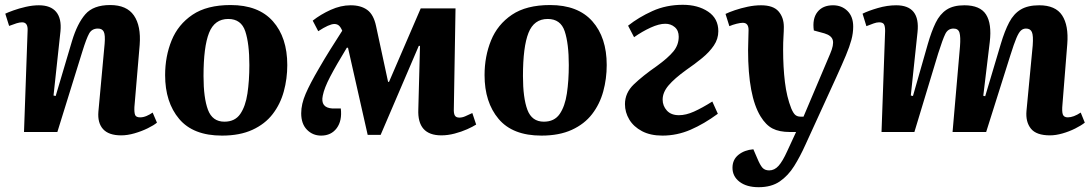

<svg xmlns="http://www.w3.org/2000/svg" viewBox="-20 -550 4543 800"><path d="M634 -39Q621 -28 595.5 -15.5Q570 -3 540.5 5.5Q511 14 485 14Q433 14 409.5 -12Q386 -38 390 -85L416 -368Q419 -404 412.5 -417.5Q406 -431 388 -431Q363 -431 351.5 -410.5Q340 -390 323 -335L219 0H80L95 -422Q97 -457 72 -457Q62 -457 49 -453Q36 -449 18 -442L2 -493Q12 -498 35.5 -506.5Q59 -515 87.5 -521.5Q116 -528 142 -528Q191 -528 214 -500.5Q237 -473 232 -420L203 -152L212 -150L280 -379Q302 -452 335.5 -490.5Q369 -529 439 -529Q508 -529 538 -485.5Q568 -442 562 -363L540 -104Q539 -81 543 -71Q547 -61 564 -61Q577 -61 591 -67Q605 -73 616 -81Z M905 15Q785 15 726.5 -54.5Q668 -124 668 -237Q668 -315 695 -381.5Q722 -448 782 -488.5Q842 -529 941 -529Q1057 -529 1117 -461.5Q1177 -394 1177 -279Q1177 -222 1162.5 -169Q1148 -116 1116 -74.5Q1084 -33 1031.5 -9Q979 15 905 15ZM915 -43Q959 -43 981 -75Q1003 -107 1011 -160.5Q1019 -214 1019 -279Q1019 -368 1002 -419.5Q985 -471 931 -471Q874 -471 851 -413Q828 -355 828 -233Q828 -142 846.5 -92.5Q865 -43 915 -43Z M1566 12H1512L1430 -351H1425Q1380 -277 1355.5 -230Q1331 -183 1325 -152Q1314 -101 1365 -98H1400Q1406 -47 1383 -16Q1360 15 1318 15Q1283 15 1259 -9.5Q1235 -34 1235 -78Q1235 -116 1253.5 -159Q1272 -202 1309 -265Q1332 -305 1355.5 -342.5Q1379 -380 1406 -422Q1399 -438 1391.5 -444Q1384 -450 1373 -450Q1352 -450 1306 -420L1283 -464Q1316 -490 1358 -509Q1400 -528 1441 -528Q1484 -528 1510.5 -508.5Q1537 -489 1547 -441L1597 -209H1601L1733 -515H1878L1871 -98Q1870 -78 1875 -69Q1880 -60 1894 -60Q1906 -60 1918.5 -65.5Q1931 -71 1948 -79L1964 -31Q1950 -22 1926.5 -11.5Q1903 -1 1874.5 6.5Q1846 14 1819 14Q1718 14 1723 -95L1730 -359H1725Z M2236 15Q2116 15 2057.5 -54.5Q1999 -124 1999 -237Q1999 -315 2026 -381.5Q2053 -448 2113 -488.5Q2173 -529 2272 -529Q2388 -529 2448 -461.5Q2508 -394 2508 -279Q2508 -222 2493.5 -169Q2479 -116 2447 -74.5Q2415 -33 2362.5 -9Q2310 15 2236 15ZM2246 -43Q2290 -43 2312 -75Q2334 -107 2342 -160.5Q2350 -214 2350 -279Q2350 -368 2333 -419.5Q2316 -471 2262 -471Q2205 -471 2182 -413Q2159 -355 2159 -233Q2159 -142 2177.5 -92.5Q2196 -43 2246 -43Z M2597 -443Q2641 -478 2698.5 -504Q2756 -530 2825 -530Q2888 -530 2930.5 -501.5Q2973 -473 2973 -420Q2973 -388 2954.5 -360.5Q2936 -333 2905.5 -308Q2875 -283 2840 -259Q2790 -223 2765.5 -194Q2741 -165 2741 -135Q2741 -109 2758.5 -89.5Q2776 -70 2809 -70Q2838 -70 2871.5 -85Q2905 -100 2948 -127L2971 -76Q2914 -34 2857.5 -9.5Q2801 15 2740 15Q2690 15 2655 -3.5Q2620 -22 2602 -52Q2584 -82 2584 -116Q2584 -163 2621 -198.5Q2658 -234 2717 -275Q2764 -309 2786 -336Q2808 -363 2808 -397Q2808 -423 2791.5 -437Q2775 -451 2752 -451Q2726 -451 2691 -435Q2656 -419 2622 -395Z M3336 53Q3314 102 3289 142Q3264 182 3229 206Q3194 230 3141 230Q3091 230 3061.5 207.5Q3032 185 3032 149Q3032 115 3057 95Q3082 75 3119 72L3135 109Q3147 138 3157 149Q3167 160 3185 160Q3207 160 3224 141Q3241 122 3260 80L3297 0H3271Q3227 0 3199 -14.5Q3171 -29 3149 -65Q3097 -150 3097 -341Q3097 -360 3098 -384.5Q3099 -409 3099 -425Q3099 -455 3075 -455Q3065 -455 3049 -451Q3033 -447 3019 -441L3003 -492Q3017 -499 3042 -507.5Q3067 -516 3095.5 -522Q3124 -528 3151 -528Q3202 -528 3224 -502.5Q3246 -477 3246 -438Q3246 -421 3244.5 -397.5Q3243 -374 3243 -343Q3243 -270 3250.5 -208Q3258 -146 3277 -98Q3286 -77 3294.5 -70.5Q3303 -64 3315 -64H3328L3439 -326Q3455 -363 3450 -382.5Q3445 -402 3415 -411L3371 -423Q3364 -472 3386 -500Q3408 -528 3451 -528Q3487 -528 3511 -504.5Q3535 -481 3535 -439Q3535 -412 3527.5 -384Q3520 -356 3504.5 -319Q3489 -282 3464 -227Z M3980 -357Q3983 -396 3978 -413.5Q3973 -431 3953 -431Q3930 -431 3919 -409Q3908 -387 3889 -327L3790 0H3653L3668 -421Q3668 -441 3663 -449Q3658 -457 3643 -457Q3633 -457 3620.5 -452.5Q3608 -448 3590 -441L3574 -493Q3598 -505 3637.5 -516.5Q3677 -528 3714 -528Q3815 -528 3803 -416L3775 -152L3784 -150L3846 -367Q3861 -419 3878.5 -455Q3896 -491 3924 -509.5Q3952 -528 3998 -528Q4064 -528 4088.5 -489.5Q4113 -451 4104 -375L4077 -151L4085 -149L4150 -367Q4166 -421 4185 -457Q4204 -493 4233.5 -510.5Q4263 -528 4310 -528Q4378 -528 4405.5 -486Q4433 -444 4427 -367L4407 -116Q4404 -85 4408.5 -73Q4413 -61 4429 -61Q4453 -61 4483 -81L4500 -39Q4485 -27 4460 -14.5Q4435 -2 4407 6Q4379 14 4355 14Q4298 14 4275.5 -14Q4253 -42 4257 -88L4283 -361Q4286 -402 4279.5 -416.5Q4273 -431 4255 -431Q4243 -431 4234 -423Q4225 -415 4215 -391.5Q4205 -368 4190 -320L4089 0H3949Z"/></svg>

Font: Literata 36pt
Style: Bold Italic
Weight: 700
Italic angle: -2°
Designer: Latin by Veronika Burian and Jose Scaglione. Greek by Irene Vlachou. Cyrillic by Vera Evstafieva
Foundry: TypeTogether
Version: Version 3.002